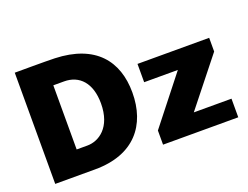

<svg xmlns="http://www.w3.org/2000/svg" viewBox="-110 -948 1513 1173"><g transform="rotate(-20 646.0 -361.5)"><path d="M69 -723V0H328C584 0 703 -153 703 -364C703 -569 590 -713 329 -722C266 -724 90 -723 69 -723ZM264 -570H334C433 -570 500 -500 500 -367C500 -210 408 -153 334 -153H264ZM770 0H1259V-121H1014L1258 -428V-517H792V-398H1011L770 -92Z"/></g></svg>

Font: United Sans Black
Style: Regular
Weight: 900
Designer: Pablo Impallari, Rodrigo Fuenzalida (Modified by Dan O. Williams)
Version: Version 1.000;PS 001.000;hotconv 1.0.88;makeotf.lib2.5.64775